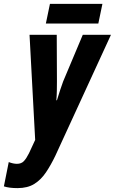

<svg xmlns="http://www.w3.org/2000/svg" viewBox="-89 -728 591 988"><path d="M1 240Q-42 240 -69 231L-44 106Q-21 115 -2 115Q21 115 34 101Q47 87 60 61L92 -8L63 -549H203L204 -310Q204 -286 203.5 -261Q203 -236 201 -212H204Q212 -238 221 -266Q230 -294 236 -309L337 -549H482L196 73Q173 121 147.5 159Q122 197 87.5 218.5Q53 240 1 240ZM147 -607 168 -708H438L417 -607Z"/></svg>

Font: Noto Sans ExtraCondensed ExtraBold
Style: Italic
Weight: 800
Width: 2
Italic angle: -12°
Designer: Monotype Design Team
Foundry: Monotype Imaging Inc.
Version: Version 2.013; ttfautohint (v1.8.4.7-5d5b)